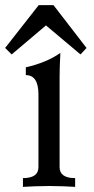

<svg xmlns="http://www.w3.org/2000/svg" viewBox="-26 -729 368 749"><path d="M267.1 0Q226.1 -2.9 166.5 -3.4Q106.9 -2.9 63.5 0V-34.2Q124 -34.2 124 -77.1V-360.4Q124 -436 74.7 -436V-466.3Q155.8 -484.9 209.5 -522.5Q206.5 -463.4 206.5 -431.6V-77.1Q206.5 -34.2 267.1 -34.2ZM288.1 -516.6 153.3 -629.9 19.5 -516.6 -5.9 -542 125 -709H182.6L311.5 -542Z"/></svg>

Font: Kelvinch
Style: Regular
Weight: 400
Designer: Paul James MIller
Foundry: High-Logic / Made with FontCreator
Version: Version 3.30 September 23, 2016